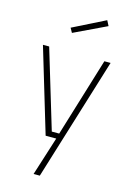

<svg xmlns="http://www.w3.org/2000/svg" viewBox="-141 -802 762 1102"><g transform="rotate(15 240.0 -251.0)"><path d="M34 -500H71L212 -32H256L399 -500H436L211 230H174L247 0H184ZM162 -636 354 -732 370 -701 177 -609Z"/></g></svg>

Font: TitilliumMaps29L
Style: 1 wt
Weight: 100
Designer: Campivisivi
Foundry: Accademia di Belle Arti di Urbino and students of MA course of Visual design
Version: Version 001.001